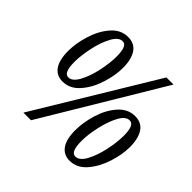

<svg xmlns="http://www.w3.org/2000/svg" viewBox="-180 -901 1088 1088"><g transform="rotate(45 363.5 -357.5)"><path d="M72 -427Q72 -488 93.5 -557.5Q115 -627 157 -675Q199 -723 257 -723Q309 -723 334.5 -684.5Q360 -646 360 -577Q360 -519 338 -449Q316 -379 273 -330Q230 -281 171 -281Q124 -281 98 -317.5Q72 -354 72 -427ZM572 -714H629L201 0H140ZM289 -598Q289 -685 252 -684Q220 -684 194.5 -637Q169 -590 155 -524Q141 -458 141 -407Q141 -321 178 -321Q210 -321 235.5 -368Q261 -415 275 -481Q289 -547 289 -598ZM418 -138Q418 -200 439 -269Q460 -338 502 -386Q544 -434 602 -434Q654 -434 679.5 -395.5Q705 -357 705 -288Q705 -230 683 -160.5Q661 -91 618.5 -41.5Q576 8 517 8Q470 8 444 -28.5Q418 -65 418 -138ZM635 -309Q635 -351 626 -373Q617 -395 597 -395Q565 -395 540 -348Q515 -301 500.5 -235.5Q486 -170 486 -120Q486 -76 495 -54Q504 -32 524 -32Q556 -32 581.5 -79Q607 -126 621 -192Q635 -258 635 -309Z"/></g></svg>

Font: Noto Serif Cond
Style: Italic
Weight: 400
Width: 3
Italic angle: -12°
Designer: Monotype Design Team
Foundry: Monotype Imaging Inc.
Version: Version 1.001